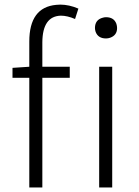

<svg xmlns="http://www.w3.org/2000/svg" viewBox="-20 -828 614 848"><path d="M109.4 -533.2V-644.5Q109.4 -795.9 228.5 -806.6Q237.3 -807.6 246.1 -807.6Q285.2 -807.6 326.2 -790L311.5 -744.1Q277.3 -758.8 249 -758.8Q168 -756.8 167 -641.6V-533.2H288.1V-484.4H167V0H109.4V-484.4H35.2V-528.3ZM418 0V-533.2H475.6V0ZM448.2 -752Q483.4 -752 494.1 -722.7Q497.1 -712.9 497.1 -704.1Q497.1 -671.9 465.8 -661.1Q457 -658.2 448.2 -658.2Q413.1 -658.2 402.3 -687.5Q399.4 -696.3 399.4 -704.1Q399.4 -741.2 434.6 -750Q441.4 -752 448.2 -752Z"/></svg>

Font: Taipei Sans TC Beta Light
Style: Regular
Weight: 300
Designer: JT Foundry
Foundry: JT Foundry
Version: Version 1.000